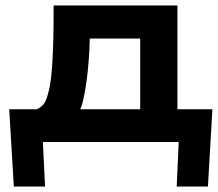

<svg xmlns="http://www.w3.org/2000/svg" viewBox="-20 -520 798 703"><path d="M629.7 -500V-120H757.7L741.3 163H627L634.3 0H137L145 163H30.7L13.7 -120H115.3Q140.3 -131.7 149.3 -156.3Q158.3 -181 163.3 -209.3Q168 -238 170.5 -273.3Q173 -308.7 174.3 -347.3Q175.7 -386 176 -425Q176.3 -464 176.3 -500ZM274 -120H493.3V-379H308.7Q307.7 -334 304.5 -294.7Q301.3 -255.3 297.2 -224.8Q293 -194.3 289.3 -176Q286.3 -161 283 -147.2Q279.7 -133.3 274 -120Z"/></svg>

Font: Nata Sans
Style: Regular
Weight: 400
Designer: Daniel Uzquiano Cruz
Version: Version 1.001